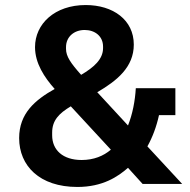

<svg xmlns="http://www.w3.org/2000/svg" viewBox="-20 -730 753 762"><path d="M546 0H703L565 -149C585 -185 601 -227 611 -273H676V-380H519C516 -329 506 -277 488 -232L366 -364C445 -410 511 -464 511 -553C511 -651 429 -710 320 -710C197 -710 119 -635 119 -543C119 -479 156 -423 197 -377C119 -333 56 -280 56 -182C56 -72 137 12 287 12C388 12 448 -29 488 -64ZM316 -611C356 -611 389 -587 389 -545V-539C389 -495 353 -463 302 -433C261 -479 242 -506 242 -536V-543C242 -584 274 -611 316 -611ZM304 -95C229 -95 187 -135 187 -193V-204C187 -252 214 -280 261 -308L420 -136C391 -111 352 -95 304 -95Z"/></svg>

Font: IBM Plex Devanagari Medium
Style: Regular
Weight: 600
Designer: Mike Abbink, Paul van der Laan, Pieter van Rosmalen, Erin McLaughlin
Foundry: Bold Monday
Version: Version 1.0